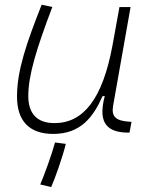

<svg xmlns="http://www.w3.org/2000/svg" viewBox="-20 -547 626 799"><path d="M201.7 10.3C315.4 10.3 368.2 -59.6 406.7 -147H416C391.6 -54.7 408.2 4.9 513.7 4.9H519L527.3 -40L518.6 -40.5C461.4 -43.9 442.9 -62 450.7 -106.9L523.4 -517.6H477.1L448.2 -358.4C406.7 -134.8 327.1 -34.7 206.5 -34.7C135.3 -34.7 97.7 -73.2 97.7 -147.5C97.7 -234.4 132.3 -345.2 197.8 -518.1L153.3 -527.3C90.8 -368.7 50.8 -254.4 50.8 -145C50.8 -43 102.5 10.3 201.7 10.3ZM192.9 231.4C207.5 200.2 240.7 106 253.9 51.8L209 45.9C196.8 92.3 163.1 184.6 147.5 220.7Z"/></svg>

Font: Cascadia Code PL ExtraLight
Style: Italic
Weight: 200
Italic angle: -10°
Monospace: yes
Designer: Aaron Bell
Foundry: Saja Typeworks
Version: Version 2404.023